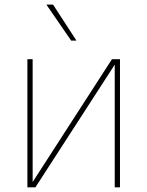

<svg xmlns="http://www.w3.org/2000/svg" viewBox="-20 -798 628 818"><path d="M119.1 -22.5 457 -545.9H491.2V0H468.8V-522.5L130.9 0H96.7V-545.9H119.1ZM283.2 -625 177.7 -778.3H206.1L305.7 -625Z"/></svg>

Font: Inter Tight Thin
Style: Regular
Weight: 250
Designer: Rasmus Andersson
Foundry: rsms
Version: Version 3.004